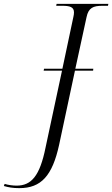

<svg xmlns="http://www.w3.org/2000/svg" viewBox="-169 -734 581 994"><path d="M-69 240C44 240 102 176 137 16L219 -368H313L314 -378H221L279 -645C289 -694 314 -704 361 -704H390L392 -714H124L122 -704H153C192 -704 214 -698 214 -670C214 -664 213 -654 211 -647L154 -378H59L57 -368H152L67 29C37 179 -8 227 -83 227C-102 227 -126 224 -145 218L-149 229C-125 236 -103 240 -69 240Z"/></svg>

Font: Noto Serif Display Light
Style: Italic
Weight: 300
Italic angle: -12°
Designer: Monotype Design Team
Foundry: Monotype Imaging Inc.
Version: Version 2.009